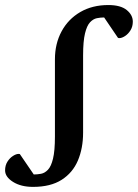

<svg xmlns="http://www.w3.org/2000/svg" viewBox="-30 -728 547 762"><path d="M101.1 13.7Q53.2 13.7 21.7 -6.1Q-9.8 -25.9 -9.8 -51.8Q-9.8 -71.8 -0.5 -86.4Q8.8 -101.1 21.5 -109.1Q34.2 -117.2 43.9 -117.2Q45.4 -117.2 47.1 -116.9Q48.8 -116.7 49.3 -115.7L104 -35.6Q118.2 -35.6 132.8 -38.3Q147.5 -41 160.2 -54.2Q172.9 -67.4 180.4 -98.4Q188 -129.4 188 -186V-492.2Q188 -554.7 214.4 -603.5Q240.7 -652.3 288.6 -680.2Q336.4 -708 399.9 -708Q448.7 -708 472.9 -688.2Q497.1 -668.5 497.1 -642.1Q497.1 -622.6 488 -607.9Q479 -593.3 466.3 -585Q453.6 -576.7 443.4 -576.7Q441.9 -576.7 440.4 -577.1Q439 -577.6 438 -578.1L383.3 -658.7Q369.1 -658.7 354.5 -655.8Q339.8 -652.8 327.4 -639.6Q314.9 -626.5 307.4 -595.5Q299.8 -564.5 299.8 -507.8V-201.7Q299.8 -139.6 279.1 -90.8Q258.3 -42 214.4 -14.2Q170.4 13.7 101.1 13.7Z"/></svg>

Font: Gelasio Medium
Style: Regular
Weight: 500
Designer: Eben Sorkin
Foundry: Eben Sorkin
Version: Version 1.008